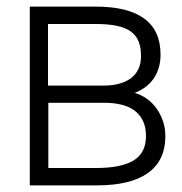

<svg xmlns="http://www.w3.org/2000/svg" viewBox="-20 -560 550 580"><path d="M272.5 0H70V-540H270Q366 -540 415.5 -504Q465 -468 465 -395Q465 -372.5 459.2 -354Q453.5 -335.5 443 -321Q432.5 -306.5 418.2 -296.2Q404 -286 387 -279.5Q406 -274 422.8 -262.2Q439.5 -250.5 452 -233.5Q464.5 -216.5 472 -195Q479.5 -173.5 479.5 -148.5Q479.5 -75 427 -37.5Q374.5 0 272.5 0ZM269 -487.5H125V-301.5H294Q319 -301.5 339.5 -307Q360 -312.5 374.8 -323.2Q389.5 -334 397.8 -350.8Q406 -367.5 406 -390Q406 -416 398.8 -434.5Q391.5 -453 375.2 -464.8Q359 -476.5 333 -482Q307 -487.5 269 -487.5ZM270 -52.5Q346 -52.5 383.5 -75.2Q421 -98 421 -149Q421 -177 411.2 -196.2Q401.5 -215.5 384.8 -227.2Q368 -239 345.2 -244.2Q322.5 -249.5 297 -249.5H126V-52.5Z"/></svg>

Font: Vela Sans Light
Style: Regular
Weight: 300
Designer: Principal design: Mikhail Sharanda - project Manrope.
Design modification: Ravid Balaliev
Foundry: Mikhail Sharanda
Version: Version 1.001